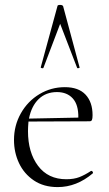

<svg xmlns="http://www.w3.org/2000/svg" viewBox="-20 -750 445 782"><path d="M352 -54Q355 -54 357.5 -50.5Q360 -47 358 -44Q292 12 215 12Q158 12 118 -15Q78 -42 57.5 -85.5Q37 -129 37 -180Q37 -239 65 -288.5Q93 -338 140.5 -366.5Q188 -395 244 -395Q300 -395 328.5 -364.5Q357 -334 357 -281Q357 -267 354.5 -261.5Q352 -256 345 -256L96 -255Q94 -231 94 -216Q94 -129 135 -74.5Q176 -20 250 -20Q281 -20 303 -28.5Q325 -37 351 -54ZM98 -267 299 -271Q300 -323 276.5 -349Q253 -375 212 -375Q167 -375 137.5 -346.5Q108 -318 98 -267ZM294 -474 225 -653 157 -474Q157 -472 153 -472Q150 -472 147.5 -473.5Q145 -475 146 -476L214 -725Q214 -730 225 -730Q234 -730 237 -725L304 -476Q306 -474 300.5 -472.5Q295 -471 294 -474Z"/></svg>

Font: Cormorant Garamond Light
Style: Regular
Weight: 300
Designer: Christian Thalmann (Catharsis Fonts)
Version: Version 3.000